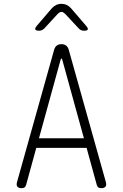

<svg xmlns="http://www.w3.org/2000/svg" viewBox="-20 -970 640 1000"><path d="M183 -250H417L304 -660Q303 -665 300.5 -665Q298 -665 296 -660ZM484 -7 431 -200H169L116 -7Q114 1 108.5 5.5Q103 10 92 10Q77 10 70.5 2Q64 -6 69 -23L262 -711Q266 -725 275.5 -732.5Q285 -740 300 -740Q315 -740 324.5 -732.5Q334 -725 338 -711L531 -23Q536 -6 529.5 2Q523 10 508 10Q497 10 491.5 5.5Q486 1 484 -7ZM184 -810Q167 -810 164 -816.5Q161 -823 172 -836L250 -927Q260 -938 272.5 -944Q285 -950 300 -950Q315 -950 327.5 -944Q340 -938 350 -927L429 -835Q440 -822 437 -816Q434 -810 417 -810Q409 -810 402 -813Q395 -816 390 -822L320 -897Q309 -908 300 -908Q291 -908 280 -897L212 -823Q206 -817 199 -813.5Q192 -810 184 -810Z"/></svg>

Font: Maple Mono NL Thin
Style: Regular
Weight: 250
Monospace: yes
Designer: subframe7536
Version: Version 7.000